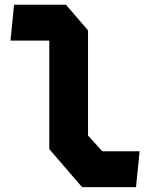

<svg xmlns="http://www.w3.org/2000/svg" viewBox="-20 -785 660 806"><path d="M324.5 0.5H551L566 -150H409.5L349.5 -216V-657.5L257 -765H39L24 -614.5H187V-159Z"/></svg>

Font: Monaspace Krypton ExtraBold
Style: Regular
Weight: 800
Designer: Riley Cran & the Lettermatic Team
Foundry: Lettermatic
Version: Version 1.101 (Monaspace Krypton)